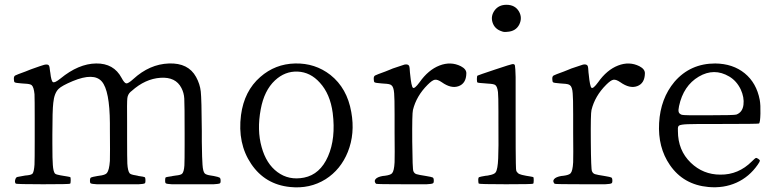

<svg xmlns="http://www.w3.org/2000/svg" viewBox="-20 -785 3313 818"><path d="M279.3 -30.3Q278.3 -31.2 266.6 -33.2Q254.9 -35.2 249 -36.1Q245.1 -37.1 237.3 -38.1Q218.8 -41 213.9 -45.9Q207 -54.7 205.1 -82Q203.1 -101.6 203.1 -174.8Q203.1 -198.2 203.1 -211.9Q203.1 -315.4 207 -346.7Q210.9 -387.7 229.5 -406.2Q243.2 -419.9 290 -439.5Q379.9 -476.6 413.6 -438Q447.3 -399.4 448.2 -259.8Q448.2 -252 448.2 -237.3Q449.2 -128.9 448.2 -99.6Q445.3 -59.6 435.5 -47.9Q428.7 -39.1 401.4 -36.1Q398.4 -35.2 395.5 -35.2Q372.1 -31.2 367.7 -28.8Q363.3 -26.4 363.3 -15.6Q363.3 -14.6 363.3 -12.7Q363.3 -5.9 366.2 -3.9Q372.1 -1 392.6 0Q407.2 0 461.9 0Q475.6 0 482.4 0Q489.3 0 501 0Q556.6 0 571.3 0Q591.8 -1 596.7 -3.9Q599.6 -5.9 599.6 -12.7Q599.6 -15.6 599.6 -16.6Q599.6 -17.6 599.6 -19.5Q599.6 -28.3 596.2 -30.3Q592.8 -32.2 570.3 -35.2Q568.4 -36.1 567.4 -36.1Q563.5 -37.1 557.6 -38.1Q537.1 -41 532.2 -46.9Q524.4 -56.6 522.5 -87.9Q521.5 -110.4 521.5 -193.4Q521.5 -213.9 521.5 -224.6Q521.5 -238.3 521.5 -262.7Q520.5 -350.6 522.5 -366.7Q524.4 -382.8 536.1 -393.6Q539.1 -395.5 541 -397.5Q598.6 -449.2 663.6 -453.6Q728.5 -458 752.9 -410.2Q763.7 -389.6 765.1 -365.2Q766.6 -340.8 766.6 -213.9Q766.6 -198.2 766.6 -171.9Q766.6 -99.6 765.6 -80.1Q763.7 -52.7 755.9 -44.9Q750 -39.1 728.5 -37.1Q720.7 -36.1 715.8 -35.2Q714.8 -35.2 711.9 -34.2Q690.4 -31.2 687 -29.8Q683.6 -28.3 683.6 -19.5Q683.6 -17.6 683.6 -16.6Q683.6 -15.6 683.6 -12.7Q683.6 -5.9 686.5 -3.9Q691.4 -1 711.9 0Q726.6 0 782.2 0Q793.9 0 800.8 0Q807.6 0 821.3 0Q876 0 890.6 0Q911.1 -1 917 -3.9Q919.9 -5.9 919.9 -12.7Q919.9 -14.6 919.9 -15.6Q919.9 -25.4 915.5 -28.3Q911.1 -31.2 890.6 -35.2Q886.7 -36.1 878.9 -37.1Q858.4 -40 852.5 -45.9Q844.7 -53.7 842.8 -83Q840.8 -104.5 839.8 -181.6Q839.8 -210 839.8 -226.6Q838.9 -363.3 835.4 -395Q832 -426.8 815.4 -457Q782.2 -517.6 699.7 -514.6Q617.2 -511.7 547.9 -448.2Q526.4 -428.7 518.1 -429.7Q509.8 -430.7 498 -453.1Q464.8 -515.6 389.6 -514.6Q314.5 -513.7 237.3 -450.2Q212.9 -430.7 205.6 -435.1Q198.2 -439.5 194.3 -475.6Q194.3 -477.5 193.4 -480.5Q191.4 -502 188.5 -505.9Q183.6 -512.7 168 -508.8Q157.2 -505.9 116.2 -491.2Q111.3 -489.3 108.4 -488.3Q100.6 -485.4 88.9 -480.5Q50.8 -466.8 44.9 -463.4Q39.1 -460 39.1 -451.2Q39.1 -449.2 39.1 -448.2Q39.1 -436.5 43 -434.1Q46.9 -431.6 71.3 -429.7Q76.2 -429.7 85 -428.7Q109.4 -427.7 115.2 -421.9Q124 -414.1 127 -383.8Q127.9 -361.3 127.9 -280.3Q127.9 -249 127.9 -230.5Q127.9 -213.9 127.9 -185.5Q127.9 -105.5 127 -84Q125 -54.7 119.1 -45.9Q114.3 -40 96.7 -38.1Q90.8 -38.1 86.9 -37.1Q74.2 -35.2 54.7 -31.2Q47.9 -30.3 44.9 -19.5Q42 -8.8 46.9 -2.9Q48.8 0 163.1 0Q276.4 0 278.8 -2.4Q281.2 -4.9 281.2 -17.1Q281.2 -29.3 279.3 -30.3Z M1367.2 -21.5Q1431.6 -62.5 1461.9 -137.7Q1493.2 -215.8 1476.6 -307.6Q1459 -409.2 1387.7 -465.8Q1322.3 -516.6 1237.3 -514.6Q1152.3 -512.7 1088.9 -457Q1020.5 -397.5 1006.8 -294.9Q991.2 -173.8 1050.3 -86.4Q1109.4 1 1215.8 11.7Q1299.8 20.5 1367.2 -21.5ZM1162.1 -51.8Q1114.3 -86.9 1094.7 -158.2Q1074.2 -230.5 1090.8 -319.3Q1105.5 -399.4 1151.4 -442.4Q1194.3 -482.4 1248.5 -480Q1302.7 -477.5 1342.8 -432.6Q1386.7 -384.8 1397.5 -303.7Q1411.1 -195.3 1377.4 -118.7Q1343.8 -42 1275.4 -28.3Q1210.9 -15.6 1162.1 -51.8Z M1797.9 0Q1819.3 -1 1824.2 -3.9Q1828.1 -5.9 1828.1 -12.7Q1828.1 -14.6 1828.1 -15.6Q1828.1 -26.4 1823.7 -28.8Q1819.3 -31.2 1794.9 -35.2Q1763.7 -40 1754.4 -43Q1745.1 -45.9 1741.2 -55.7Q1737.3 -62.5 1736.3 -182.1Q1735.4 -301.8 1739.3 -316.4Q1753.9 -376 1801.8 -423.8Q1821.3 -443.4 1832.5 -445.3Q1843.8 -447.3 1862.3 -434.6Q1902.3 -406.2 1934.1 -418Q1965.8 -429.7 1966.8 -471.7Q1967.8 -490.2 1943.4 -502.9Q1900.4 -524.4 1852.5 -505.9Q1804.7 -487.3 1767.6 -434.6Q1746.1 -405.3 1739.3 -411.1Q1732.4 -417 1727.5 -467.8Q1727.5 -470.7 1726.6 -475.6Q1725.6 -500 1722.7 -504.9Q1717.8 -512.7 1703.1 -509.8Q1692.4 -506.8 1653.3 -493.2Q1645.5 -490.2 1641.6 -488.3Q1633.8 -485.4 1622.1 -480.5Q1584 -466.8 1578.1 -463.4Q1572.3 -460 1572.3 -451.2Q1572.3 -449.2 1572.3 -448.2Q1572.3 -436.5 1576.2 -434.1Q1580.1 -431.6 1604.5 -429.7Q1609.4 -429.7 1617.2 -428.7Q1641.6 -427.7 1647.5 -421.9Q1657.2 -415 1659.2 -387.7Q1661.1 -368.2 1661.1 -296.9Q1661.1 -268.6 1661.1 -252Q1661.1 -240.2 1661.1 -218.8Q1662.1 -121.1 1661.1 -93.8Q1659.2 -56.6 1650.4 -46.9Q1643.6 -39.1 1619.1 -36.1Q1613.3 -35.2 1610.4 -35.2Q1587.9 -31.2 1580.1 -22Q1572.3 -12.7 1582 -2Q1585.9 0 1703.1 0Q1710.9 0 1724.6 0Q1782.2 0 1797.9 0Z M2252 -30.3Q2251 -31.2 2239.3 -33.2Q2227.5 -35.2 2221.7 -36.1Q2200.2 -40 2192.9 -43.5Q2185.5 -46.9 2180.7 -54.7Q2177.7 -59.6 2177.7 -89.8Q2176.8 -119.1 2176.8 -283.2Q2176.8 -297.9 2176.8 -324.2Q2176.8 -428.7 2176.8 -457Q2175.8 -496.1 2173.8 -505.9Q2171.9 -512.7 2165 -511.7Q2163.1 -511.7 2162.1 -511.7Q2158.2 -511.7 2087.9 -488.3Q2017.6 -464.8 2014.6 -462.9Q2011.7 -460.9 2011.7 -448.2Q2011.7 -435.5 2014.2 -433.6Q2016.6 -431.6 2047.9 -429.7Q2051.8 -429.7 2059.6 -428.7Q2083 -427.7 2089.8 -422.9Q2098.6 -417 2101.6 -392.6Q2103.5 -375 2103.5 -309.6Q2103.5 -293 2103.5 -283.2Q2103.5 -278.3 2103.5 -267.6Q2104.5 -143.6 2102.5 -110.4Q2100.6 -63.5 2091.8 -50.8Q2085.9 -42 2062.5 -38.1Q2059.6 -37.1 2058.6 -37.1Q2054.7 -36.1 2048.8 -36.1Q2025.4 -32.2 2021.5 -30.3Q2017.6 -28.3 2017.6 -21.5Q2017.6 -18.6 2017.6 -17.6Q2017.6 -6.8 2019.5 -2.9Q2021.5 0 2135.7 0Q2249 0 2251.5 -2.4Q2253.9 -4.9 2253.9 -17.1Q2253.9 -29.3 2252 -30.3ZM2140.6 -649.4Q2177.7 -651.4 2192.4 -680.7Q2206.1 -709 2191.4 -735.4Q2174.8 -764.6 2137.7 -764.6Q2104.5 -764.6 2086.9 -740.2Q2070.3 -716.8 2078.1 -690.4Q2086.9 -661.1 2118.2 -651.4Q2127 -647.5 2140.6 -649.4Z M2558.6 0Q2580.1 -1 2585 -3.9Q2588.9 -5.9 2588.9 -12.7Q2588.9 -14.6 2588.9 -15.6Q2588.9 -26.4 2584.5 -28.8Q2580.1 -31.2 2555.7 -35.2Q2524.4 -40 2515.1 -43Q2505.9 -45.9 2502 -55.7Q2498 -62.5 2497.1 -182.1Q2496.1 -301.8 2500 -316.4Q2514.6 -376 2562.5 -423.8Q2582 -443.4 2593.3 -445.3Q2604.5 -447.3 2623 -434.6Q2663.1 -406.2 2694.8 -418Q2726.6 -429.7 2727.5 -471.7Q2728.5 -490.2 2704.1 -502.9Q2661.1 -524.4 2613.3 -505.9Q2565.4 -487.3 2528.3 -434.6Q2506.8 -405.3 2500 -411.1Q2493.2 -417 2488.3 -467.8Q2488.3 -470.7 2487.3 -475.6Q2486.3 -500 2483.4 -504.9Q2478.5 -512.7 2463.9 -509.8Q2453.1 -506.8 2414.1 -493.2Q2406.2 -490.2 2402.3 -488.3Q2394.5 -485.4 2382.8 -480.5Q2344.7 -466.8 2338.9 -463.4Q2333 -460 2333 -451.2Q2333 -449.2 2333 -448.2Q2333 -436.5 2336.9 -434.1Q2340.8 -431.6 2365.2 -429.7Q2370.1 -429.7 2377.9 -428.7Q2402.3 -427.7 2408.2 -421.9Q2418 -415 2419.9 -387.7Q2421.9 -368.2 2421.9 -296.9Q2421.9 -268.6 2421.9 -252Q2421.9 -240.2 2421.9 -218.8Q2422.9 -121.1 2421.9 -93.8Q2419.9 -56.6 2411.1 -46.9Q2404.3 -39.1 2379.9 -36.1Q2374 -35.2 2371.1 -35.2Q2348.6 -31.2 2340.8 -22Q2333 -12.7 2342.8 -2Q2346.7 0 2463.9 0Q2471.7 0 2485.4 0Q2543 0 2558.6 0Z M3208 -83Q3216.8 -95.7 3217.3 -99.6Q3217.8 -103.5 3210.4 -108.4Q3203.1 -113.3 3199.7 -111.8Q3196.3 -110.4 3183.6 -97.7Q3126 -40 3048.8 -41Q2975.6 -41 2922.9 -91.8Q2868.2 -144.5 2868.2 -226.6Q2868.2 -228.5 2868.2 -232.4Q2867.2 -246.1 2873 -250Q2880.9 -254.9 2911.1 -255.9Q2933.6 -256.8 3016.6 -256.8Q3037.1 -256.8 3047.9 -256.8Q3210 -256.8 3213.9 -258.8Q3218.8 -263.7 3219.7 -300.8Q3220.7 -337.9 3216.8 -359.4Q3203.1 -431.6 3152.8 -472.7Q3102.5 -513.7 3027.3 -514.6Q2920.9 -514.6 2853.5 -436.5Q2793.9 -365.2 2788.1 -261.2Q2782.2 -157.2 2834 -82Q2891.6 2 2998 11.7Q3063.5 17.6 3117.7 -6.8Q3171.9 -31.2 3208 -83ZM2884.8 -295.9Q2874 -299.8 2871.6 -307.6Q2869.1 -315.4 2873 -333Q2891.6 -419.9 2957 -458.5Q3022.5 -497.1 3086.9 -459Q3118.2 -440.4 3135.7 -404.3Q3151.4 -370.1 3147.5 -338.9Q3143.6 -306.6 3117.2 -296.9Q3108.4 -293.9 3001 -293.9Q2892.6 -293 2884.8 -295.9Z"/></svg>

Font: Bpmf GenWan Min R
Style: R
Weight: 400
Foundry: But Ko
Version: Version 1.320